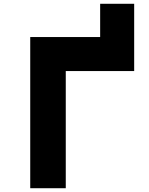

<svg xmlns="http://www.w3.org/2000/svg" viewBox="-20 -996 790 1016"><path d="M510 -790V-976H690V-790ZM140 -800H690V-620H328V0H140Z"/></svg>

Font: Martian Mono SemiExpanded ExtraBold
Style: Regular
Weight: 800
Width: 6
Designer: Roman Shamin
Foundry: Evil Martians
Version: Version 1.000